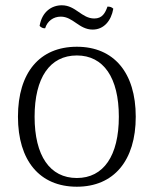

<svg xmlns="http://www.w3.org/2000/svg" viewBox="-20 -694 582 727"><path d="M409 -661C403 -667 397 -669 387 -669C378 -644 367 -624 337 -624C289 -624 267 -674 214 -674C176 -674 139 -650 130 -596C135 -590 144 -586 151 -587C159 -614 182 -631 210 -631C257 -631 279 -582 331 -582C373 -582 401 -615 409 -661ZM271 13C411 13 494 -86 494 -252C494 -419 411 -517 271 -517C130 -517 48 -419 48 -252C48 -86 130 13 271 13ZM271 -20C169 -20 111 -104 111 -252C111 -400 169 -484 271 -484C372 -484 430 -400 430 -252C430 -104 372 -20 271 -20Z"/></svg>

Font: Arima Koshi Light
Style: Regular
Weight: 300
Designer: Joana Correia and Natanael Gama
Foundry: NDISCOVER
Version: Version 1.019;PS 001.019;hotconv 1.0.88;makeotf.lib2.5.64775